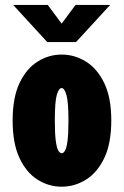

<svg xmlns="http://www.w3.org/2000/svg" viewBox="-20 -728 490 760"><path d="M224 11Q173 11 128.8 -16.8Q84.5 -44.5 57.2 -102.5Q30 -160.5 30 -251Q30 -341.5 57.2 -399Q84.5 -456.5 128.8 -484.2Q173 -512 224 -512Q275.5 -512 320.2 -484.2Q365 -456.5 392.8 -399Q420.5 -341.5 420.5 -251Q420.5 -160.5 392.8 -102.5Q365 -44.5 320.2 -16.8Q275.5 11 224 11ZM224 -121.5Q231.5 -121.5 237.5 -131.8Q243.5 -142 247.2 -170Q251 -198 251 -251Q251 -324.5 243 -352Q235 -379.5 224 -379.5Q213 -379.5 205 -353Q197 -326.5 197 -251Q197 -198.5 200.8 -170.5Q204.5 -142.5 210.8 -132Q217 -121.5 224 -121.5ZM32 -708.5H169L224 -634.5L279 -708.5H416L281 -561.5H167Z"/></svg>

Font: Trispace Condensed ExtraBold
Style: Regular
Weight: 800
Width: 3
Designer: Tyler Finck
Foundry: Etcetera Type Company
Version: Version 1.210; ttfautohint (v1.8.3)